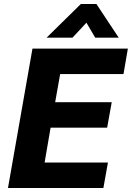

<svg xmlns="http://www.w3.org/2000/svg" viewBox="-20 -944 662 964"><path d="M143 -700H622L600 -572H282L257 -431H541L518 -303H234L204 -128H522L499 0H20ZM386 -924H464L576 -755H458L414 -830L344 -755H214Z"/></svg>

Font: Sarabun ExtraBold
Style: Italic
Weight: 800
Italic angle: -10°
Designer: Suppakit Chalermlarp | Katatrad Co.,Ltd.
Foundry: Cadson Demak Co.,Ltd.
Version: Version 1.000; ttfautohint (v1.6)